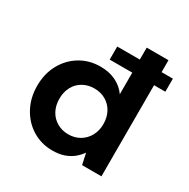

<svg xmlns="http://www.w3.org/2000/svg" viewBox="-164 -870 1014 1031"><g transform="rotate(30 342.5 -354.0)"><path d="M316 -565V-646H661V-565ZM293 12Q224 12 168.5 -22Q113 -56 81 -115.5Q49 -175 49 -249Q49 -324 81 -382.5Q113 -441 168.5 -474.5Q224 -508 293 -508Q348 -508 389.5 -487.5Q431 -467 456 -431V-720H591V0H471L456 -69Q441 -47 418.5 -28.5Q396 -10 365 1Q334 12 293 12ZM323 -106Q363 -106 394 -124.5Q425 -143 442.5 -175Q460 -207 460 -248Q460 -290 442.5 -322Q425 -354 394 -372Q363 -390 323 -390Q284 -390 252.5 -372Q221 -354 204 -322Q187 -290 187 -249Q187 -207 204 -175Q221 -143 252.5 -124.5Q284 -106 323 -106Z"/></g></svg>

Font: DM Sans 24pt
Style: Bold
Weight: 700
Designer: Colophon Foundry, Jonny Pinhorn
Foundry: Colophon Foundry
Version: Version 4.004;gftools[0.9.30]